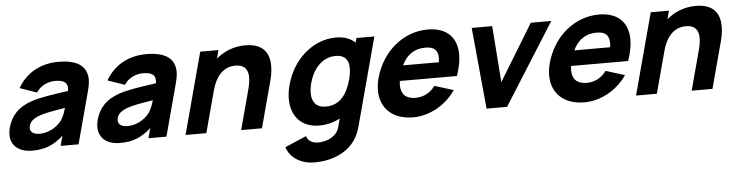

<svg xmlns="http://www.w3.org/2000/svg" viewBox="-48 -785 4887 1269"><g transform="rotate(-5 2395.5 -150.5)"><path d="M551.1 -457C532.4 -529 461.4 -555 366.4 -555C236.4 -555 145.8 -493 94.9 -404L207.5 -365C237.6 -414 293.1 -431 333.1 -431C389.1 -431 414 -413.4 414 -375.2C414 -369.8 413.5 -363.8 412.4 -357.5C306.9 -342.5 226.3 -331 169.3 -312C73.7 -280 27.7 -224 7.6 -149C3.3 -133.2 1.2 -117.9 1.2 -103.3C1.2 -35.3 48 15 143.6 15C226.6 15 286.1 -9 349.3 -66L331.7 0H450.7L539.1 -330C548.3 -364.3 555.5 -393.2 555.5 -421.2C555.5 -433.2 554.2 -445 551.1 -457ZM345.6 -164C328.4 -141 276.3 -92 201.3 -92C161.5 -92 138.8 -107.8 138.8 -135.1C138.8 -140 139.6 -145.3 141.1 -151C148.3 -178 169.4 -197 213.7 -213C247.8 -224.5 286.8 -232 382 -247.5C374.5 -221.5 363.4 -187.5 345.6 -164Z M1134.1 -457C1115.4 -529 1044.4 -555 949.4 -555C819.4 -555 728.8 -493 677.9 -404L790.5 -365C820.6 -414 876.1 -431 916.1 -431C972.1 -431 997 -413.4 997 -375.2C997 -369.8 996.5 -363.8 995.4 -357.5C889.9 -342.5 809.3 -331 752.3 -312C656.7 -280 610.7 -224 590.6 -149C586.3 -133.2 584.2 -117.9 584.2 -103.3C584.2 -35.3 631 15 726.6 15C809.6 15 869.1 -9 932.3 -66L914.7 0H1033.7L1122.1 -330C1131.3 -364.3 1138.5 -393.2 1138.5 -421.2C1138.5 -433.2 1137.2 -445 1134.1 -457ZM928.6 -164C911.4 -141 859.3 -92 784.3 -92C744.5 -92 721.8 -107.8 721.8 -135.1C721.8 -140 722.6 -145.3 724.1 -151C731.3 -178 752.4 -197 796.7 -213C830.8 -224.5 869.8 -232 965 -247.5C957.5 -221.5 946.4 -187.5 928.6 -164Z M1605.5 -556C1528 -556 1462 -528 1411.3 -484.5L1426.2 -540H1305.2L1160.5 0H1298.5L1371.9 -274C1407.8 -408 1481.2 -428 1528.2 -428C1595.3 -428 1612.5 -386.5 1612.5 -342C1612.5 -309.6 1603.4 -275.6 1597.8 -255L1529.5 0H1667.5L1748.7 -303C1753.3 -320.2 1764.3 -361.4 1764.3 -405.5C1764.3 -476.8 1735.7 -556 1605.5 -556Z M2341.5 -540 2333.5 -510C2304.6 -538.5 2262.5 -555 2206.5 -555C2051.5 -555 1918.4 -435 1874.2 -270C1865.4 -237.3 1861.1 -206.2 1861.1 -177.4C1861.1 -63.4 1927.9 15 2046.8 15C2097.8 15 2144.1 2.5 2185 -19.5L2170.4 35C2156.4 95 2091 126 2030 126C1992 126 1961.6 109 1953.2 77L1810.8 138C1833.1 208 1902.5 255 1994.5 255C2113.5 255 2225.8 209 2278.3 110C2290.5 87 2298.7 64 2305.9 37L2460.5 -540ZM2101.2 -106C2036 -106 2008.5 -146.1 2008.5 -203.8C2008.5 -224 2011.8 -246.4 2018.2 -270C2042.3 -360 2103.1 -434 2194.1 -434C2255 -434 2280.6 -400.1 2280.6 -344.9C2280.6 -323 2276.6 -297.8 2269.2 -270C2242.9 -172 2192.2 -106 2101.2 -106Z M2602.3 -232H2981.3C2999.6 -284 3008.5 -331.1 3008.5 -372.3C3008.5 -486.4 2940.3 -555 2815.4 -555C2655.4 -555 2511.6 -440 2464.1 -263C2456.5 -234.5 2452.8 -207.4 2452.8 -182.1C2452.8 -63.8 2533.8 15 2670.6 15C2774.6 15 2884.9 -42 2952.4 -141L2826.9 -180C2795.1 -136 2749.7 -112 2696.7 -112C2632.4 -112 2600.3 -144.8 2600.3 -204.5C2600.3 -213.1 2601 -222.3 2602.3 -232ZM2789.7 -437C2846.1 -437 2873 -414 2873 -361.1C2873 -352.6 2872.3 -343.2 2870.9 -333H2632.9C2665.2 -401.5 2716.7 -437 2789.7 -437Z M3157.7 0H3293.7L3634.3 -540H3498.3L3270.1 -166L3242.3 -540H3106.3Z M3738.3 -232H4117.3C4135.6 -284 4144.5 -331.1 4144.5 -372.3C4144.5 -486.4 4076.3 -555 3951.4 -555C3791.4 -555 3647.6 -440 3600.1 -263C3592.5 -234.5 3588.8 -207.4 3588.8 -182.1C3588.8 -63.8 3669.8 15 3806.6 15C3910.6 15 4020.9 -42 4088.4 -141L3962.9 -180C3931.1 -136 3885.7 -112 3832.7 -112C3768.4 -112 3736.3 -144.8 3736.3 -204.5C3736.3 -213.1 3737 -222.3 3738.3 -232ZM3925.7 -437C3982.1 -437 4009 -414 4009 -361.1C4009 -352.6 4008.3 -343.2 4006.9 -333H3768.9C3801.2 -401.5 3852.7 -437 3925.7 -437Z M4594.5 -556C4517 -556 4451 -528 4400.3 -484.5L4415.2 -540H4294.2L4149.5 0H4287.5L4360.9 -274C4396.8 -408 4470.2 -428 4517.2 -428C4584.3 -428 4601.5 -386.5 4601.5 -342C4601.5 -309.6 4592.4 -275.6 4586.8 -255L4518.5 0H4656.5L4737.7 -303C4742.3 -320.2 4753.3 -361.4 4753.3 -405.5C4753.3 -476.8 4724.7 -556 4594.5 -556Z"/></g></svg>

Font: Manrope
Style: ExtraBoldItalic
Weight: 800
Italic angle: -15°
Designer: Mikhail Sharanda
Foundry: Mikhail Sharanda
Version: Version 4.502;hotconv 1.0.109;makeotfexe 2.5.65596